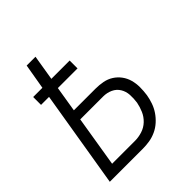

<svg xmlns="http://www.w3.org/2000/svg" viewBox="-200 -868 1001 1001"><g transform="rotate(-45 300.0 -367.5)"><path d="M35 0 124 -537H65V-595H133L157 -735H222L199 -595H334V-537H189L166 -396H325Q353 -396 379.5 -391Q406 -386 428 -372Q450 -358 465.5 -337Q481 -316 488 -290.5Q495 -265 495 -237.5Q495 -210 491 -182Q487 -158 478.5 -133.5Q470 -109 455.5 -87.5Q441 -66 421 -48Q401 -30 377 -19Q353 -8 328 -4Q303 0 279 0ZM110 -58H279Q305 -58 332 -66.5Q359 -75 379.5 -94.5Q400 -114 411 -139.5Q422 -165 427 -191Q431 -219 429.5 -246Q428 -273 414.5 -295Q401 -317 377 -328Q353 -339 325 -339H156Z"/></g></svg>

Font: Iosevka SS04 Light Extended
Style: Italic
Weight: 300
Width: 7
Italic angle: -9°
Monospace: yes
Designer: Belleve Invis
Foundry: Belleve Invis
Version: Version 19.0.0; ttfautohint (v1.8.4)